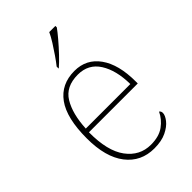

<svg xmlns="http://www.w3.org/2000/svg" viewBox="-231 -854 951 951"><g transform="rotate(-45 244.5 -378.0)"><path d="M266 10Q173 10 118.5 -60.5Q64 -131 64 -262Q64 -404 114 -473Q164 -542 257 -542Q340 -542 387.5 -475.5Q435 -409 435 -290V-276H93Q92 -146 140.5 -80.5Q189 -15 267 -15Q324 -15 359 -40.5Q394 -66 411 -103Q420 -97 420 -85Q420 -68 402.5 -45.5Q385 -23 351 -6.5Q317 10 266 10ZM407 -300Q406 -397 368 -457Q330 -517 256 -517Q172 -517 136 -458Q100 -399 95 -300ZM210 -619Q225 -638 243 -664Q261 -690 278 -717Q295 -744 305 -766H348V-756Q336 -739 311.5 -710Q287 -681 260 -652.5Q233 -624 212 -606H210Z"/></g></svg>

Font: Noto Serif Thin
Style: Regular
Weight: 100
Designer: Monotype Design Team
Foundry: Monotype Imaging Inc.
Version: Version 2.015